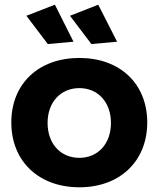

<svg xmlns="http://www.w3.org/2000/svg" viewBox="-20 -789 673 815"><path d="M213 -769 92 -722 183 -602 292 -612ZM397 -769 277 -722 368 -602 477 -612ZM317 -543C144 -543 28 -434 28 -269C28 -105 144 6 317 6C489 6 605 -105 605 -269C605 -434 489 -543 317 -543ZM317 -415C396 -415 451 -355 451 -267C451 -179 396 -119 317 -119C237 -119 182 -179 182 -267C182 -355 237 -415 317 -415Z"/></svg>

Font: Juman SemiBold
Style: Regular
Weight: 600
Designer: Bandar Raffah (Arabic) Julieta Ulanovsky (Latin)
Foundry: Caramella
Version: Version 5.022;PS 005.022;hotconv 1.0.88;makeotf.lib2.5.64775